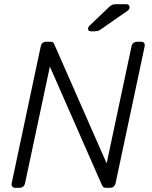

<svg xmlns="http://www.w3.org/2000/svg" viewBox="-20 -900 727 920"><path d="M54 0Q44 0 39 -6Q34 -12 36 -22L175 -677Q177 -688 184 -694Q191 -700 201 -700H221Q231 -700 235 -696Q239 -692 240 -688L491 -117L610 -677Q612 -688 619.5 -694Q627 -700 637 -700H655Q666 -700 670.5 -694Q675 -688 673 -677L534 -23Q532 -13 525 -6.5Q518 0 508 0H488Q478 0 474.5 -4Q471 -8 469 -12L219 -581L100 -22Q98 -12 91 -6Q84 0 73 0ZM416 -750Q402 -750 402 -762Q402 -770 409 -777L498 -862Q508 -872 516 -876Q524 -880 539 -880H585Q593 -880 597 -875.5Q601 -871 601 -866Q601 -855 592 -849L464 -760Q454 -753 447.5 -751.5Q441 -750 431 -750Z"/></svg>

Font: Rubik Light
Style: Italic
Weight: 300
Italic angle: -12°
Designer: Hubert and Fischer
Foundry: Hubert and Fischer
Version: Version 2.300;gftools[0.9.30]